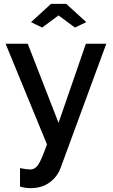

<svg xmlns="http://www.w3.org/2000/svg" viewBox="-20 -750 587 997"><path d="M141 -635 245 -730H324L428 -635L369 -607L284 -670L199 -607ZM84 123Q119 130 137 130Q162 130 178.5 105.5Q195 81 224 0L9 -523H124L284 -112L426 -523H532L295 121Q278 168 237.5 197.5Q197 227 138 227Q112 227 84 219Z"/></svg>

Font: Raleway-v4020 SemiBold
Style: Regular
Weight: 600
Designer: Matt McInerney, Pablo Impallari, Rodrigo Fuenzalida
Foundry: Matt McInerney, Pablo Impallari, Rodrigo Fuenzalida
Version: Version 4.020;PS 004.020;hotconv 1.0.88;makeotf.lib2.5.64775